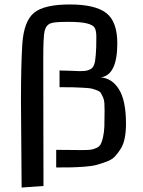

<svg xmlns="http://www.w3.org/2000/svg" viewBox="-20 -751 643 861"><path d="M545 -196Q545 -161 539.5 -132.5Q534 -104 521.5 -84Q509 -64 495.5 -49.5Q482 -35 457.5 -26Q433 -17 413 -11.5Q393 -6 358.5 -3.5Q324 -1 299.5 -0.5Q275 0 232 0V-79Q253 -79 292.5 -78.5Q332 -78 345 -78Q371 -78 385 -79.5Q399 -81 412.5 -87.5Q426 -94 431.5 -104Q437 -114 442 -136Q447 -158 448 -184Q449 -210 449 -255Q449 -276 448 -290Q447 -304 441.5 -316Q436 -328 432 -334.5Q428 -341 413.5 -346.5Q399 -352 390 -354Q381 -356 354 -357.5Q327 -359 309 -359.5Q291 -360 249 -360Q248 -360 247 -360V-435Q269 -435 299 -433.5Q329 -432 338 -432Q352 -432 361 -433Q370 -434 378.5 -437.5Q387 -441 392 -445Q397 -449 401 -458.5Q405 -468 406.5 -478Q408 -488 409.5 -505.5Q411 -523 411.5 -540.5Q412 -558 412 -586Q412 -614 404.5 -626.5Q397 -639 370 -646Q343 -653 285 -653Q225 -653 209 -647Q187 -640 180 -612Q174 -587 174 -489Q174 -455 174 -447Q174 -359 174.5 -182Q175 -5 175 83L77 90Q77 26 75.5 -104Q74 -234 74 -299Q74 -455 80 -553Q87 -656 132.5 -693.5Q178 -731 293 -731Q407 -731 456.5 -692.5Q506 -654 506 -557Q506 -414 432 -404Q483 -400 514 -349.5Q545 -299 545 -196Z"/></svg>

Font: Myanmar Chatu
Style: Regular
Weight: 400
Designer: Danh Hong
Foundry: Google Inc.
Version: Version 2.00 November 20, 2015